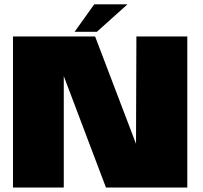

<svg xmlns="http://www.w3.org/2000/svg" viewBox="-20 -838 909 858"><path d="M38 0H265V-570.5H237.5L453.5 0H817V-675H589.5L587.5 -107H621.5L405 -675H38ZM313.5 -696H413L549.5 -818.5H401Z"/></svg>

Font: Anybody UltraCondensed Thin Black
Style: Regular
Weight: 900
Version: Version 1.111